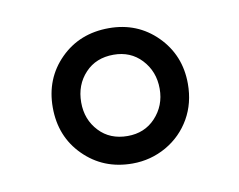

<svg xmlns="http://www.w3.org/2000/svg" viewBox="-45 -756 490 393"><g transform="rotate(-10 200.5 -559.5)"><path d="M101.1 -459.5Q61 -499.5 61 -560.1Q61 -620.1 101.1 -660.2Q141.1 -700.2 202.1 -700.2Q261.2 -700.2 301.3 -660.2Q341.8 -619.6 341.8 -560.1Q341.8 -520 323.7 -488.3Q305.2 -456.1 272.9 -437.5Q240.2 -418.9 202.1 -418.9Q141.6 -418.9 101.1 -459.5ZM259.8 -500Q283.2 -524.9 283.2 -560.1Q283.2 -596.2 259.8 -621.1Q237.3 -645 202.1 -645Q165.5 -645 143.1 -621.1Q120.1 -596.7 120.1 -560.1Q120.1 -524.4 143.1 -500Q165.5 -476.1 202.1 -476.1Q237.3 -476.1 259.8 -500Z"/></g></svg>

Font: D-DIN Exp
Style: Regular
Weight: 400
Width: 7
Designer: Charles Nix
Foundry: Datto Inc.
Version: Version 1.00